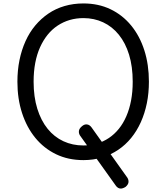

<svg xmlns="http://www.w3.org/2000/svg" viewBox="-20 -910 965 1114"><path d="M709 174Q692 185 678.5 184Q665 183 654 170L444 -124Q436 -137 438 -151Q440 -165 456 -178Q470 -190 485 -188Q500 -186 511 -171L719 121Q727 134 725.5 147.5Q724 161 709 174ZM464 19Q376 19 305.5 -15Q235 -49 185 -110Q135 -171 108 -254Q81 -337 81 -436Q81 -502 93 -561Q105 -620 128 -671Q151 -722 184.5 -762Q218 -802 260.5 -831Q303 -860 354.5 -875Q406 -890 464 -890Q551 -890 621 -856.5Q691 -823 741 -762Q791 -701 817.5 -618Q844 -535 844 -436Q844 -370 832 -311Q820 -252 797 -201Q774 -150 741 -109.5Q708 -69 665.5 -40.5Q623 -12 572.5 3.5Q522 19 464 19ZM464 -66Q506 -66 543 -77Q580 -88 612 -109.5Q644 -131 669.5 -162.5Q695 -194 713 -235.5Q731 -277 740.5 -327Q750 -377 750 -436Q750 -524 729 -592.5Q708 -661 669.5 -708.5Q631 -756 578.5 -780.5Q526 -805 464 -805Q422 -805 384.5 -794Q347 -783 314.5 -761.5Q282 -740 256.5 -708.5Q231 -677 212.5 -636Q194 -595 184.5 -545Q175 -495 175 -436Q175 -348 196.5 -279Q218 -210 256.5 -162.5Q295 -115 348 -90.5Q401 -66 464 -66Z"/></svg>

Font: Playwrite GB S
Style: Regular
Weight: 400
Designer: Veronika Burian, José Scaglione
Foundry: TypeTogether
Version: Version 1.000